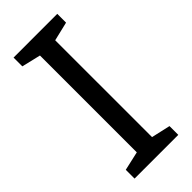

<svg xmlns="http://www.w3.org/2000/svg" viewBox="-231 -758 801 801"><g transform="rotate(-45 169.5 -357.0)"><path d="M297.9 0H40V-51.8L124 -70.8V-642.1L40 -662.1V-713.9H297.9V-662.1L213.9 -642.1V-70.8L297.9 -51.8Z"/></g></svg>

Font: Noto Sans Southeast Asian
Style: Regular
Weight: 400
Designer: Monotype Design Team
Foundry: Monotype Imaging Inc.
Version: Version 1.06 uh; ttfautohint (v1.4.1)